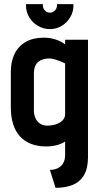

<svg xmlns="http://www.w3.org/2000/svg" viewBox="-20 -692 483 923"><path d="M333 -672H254V-665Q254 -652 244 -641.5Q234 -631 220 -631Q206 -631 196 -641.5Q186 -652 186 -665V-672H105V-665Q105 -635 120.5 -609Q136 -583 162.5 -567.5Q189 -552 220 -552Q251 -552 276.5 -567.5Q302 -583 317.5 -609Q333 -635 333 -665ZM403 64V-501H293V-479Q278 -490 261.5 -497Q245 -504 227.5 -507.5Q210 -511 191 -511Q140 -511 104.5 -491Q69 -471 50.5 -434Q32 -397 32 -346V-177Q32 -85 76 -36.5Q120 12 203 12Q215 12 227.5 10.5Q240 9 252 6Q264 3 274.5 -1.5Q285 -6 293 -12V53Q293 73 286.5 87Q280 101 269 109.5Q258 118 245 121.5Q232 125 220 125L247 211Q295 211 330 196.5Q365 182 384 149.5Q403 117 403 64ZM293 -387V-140Q293 -132 288 -123Q283 -114 273 -106.5Q263 -99 248 -94Q233 -89 212 -88Q189 -87 173.5 -97Q158 -107 150.5 -124Q143 -141 143 -160V-338Q143 -359 149 -373.5Q155 -388 165.5 -396Q176 -404 189.5 -407.5Q203 -411 217 -411Q229 -411 242.5 -407Q256 -403 267.5 -398.5Q279 -394 286 -390.5Q293 -387 293 -387Z"/></svg>

Font: Advent Pro
Style: Bold
Weight: 700
Designer: VivaRado, Andreas Kalpakidis
Foundry: VivaRado, Andreas Kalpakidis
Version: Version 3.000